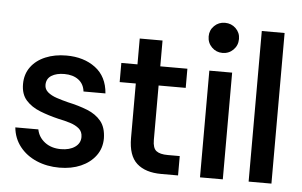

<svg xmlns="http://www.w3.org/2000/svg" viewBox="-51 -800 1399 889"><g transform="rotate(5 648.5 -355.5)"><path d="M254 12Q196 12 148 -8.5Q100 -29 70 -67Q40 -105 35 -156H142Q149 -120 179 -97Q209 -74 254 -74Q294 -74 319 -91.5Q344 -109 344 -138Q344 -163 327.5 -177Q311 -191 285.5 -199Q260 -207 230 -213Q184 -224 143.5 -240Q103 -256 78 -284Q53 -312 53 -359Q53 -405 77.5 -438.5Q102 -472 145 -490Q188 -508 242 -508Q323 -508 377 -467.5Q431 -427 437 -349H335Q331 -384 305.5 -403Q280 -422 240 -422Q203 -422 180 -407.5Q157 -393 157 -364Q157 -344 173 -330.5Q189 -317 214.5 -308.5Q240 -300 268 -293Q319 -282 359 -266Q399 -250 423 -221Q447 -192 448 -141Q448 -95 422.5 -60.5Q397 -26 353.5 -7Q310 12 254 12Z M727 0Q653 0 613 -36Q573 -72 573 -154V-407H498V-496H573V-616H679V-496H805V-407H679V-154Q679 -116 696 -103Q713 -90 749 -90H805V0Z M960 -583Q931 -583 910.5 -603.5Q890 -624 890 -654Q890 -683 910.5 -703Q931 -723 960 -723Q990 -723 1010.5 -703Q1031 -683 1031 -654Q1031 -624 1010.5 -603.5Q990 -583 960 -583ZM907 0V-496H1013V0Z M1133 0V-700H1239V0Z"/></g></svg>

Font: Rethink Sans Medium
Style: Regular
Weight: 500
Designer: The Rethink Sans project authors (Hans Thiessen). DM Sans designed by Colophon Foundry.
Foundry: Rethink Communications LLC
Version: Version 1.001